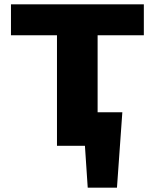

<svg xmlns="http://www.w3.org/2000/svg" viewBox="-20 -678 764 893"><path d="M434 -514V-156H549L524 195H388L375 0H245V-514H31V-658H649V-514Z"/></svg>

Font: Ysabeau Heavy
Style: Regular
Weight: 800
Designer: Christian Thalmann (Catharsis Fonts)
Version: Version 0.003